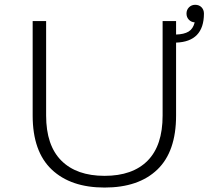

<svg xmlns="http://www.w3.org/2000/svg" viewBox="-20 -790 891 820"><path d="M426.5 11Q282 11 200.8 -66Q119.5 -143 119.5 -296.5V-700H177V-296.5Q177 -169 242 -104Q307 -39 426.5 -39Q546.5 -39 610.5 -103.8Q674.5 -168.5 674.5 -296.5V-700H732V-642.5Q766 -643.5 785.2 -655Q804.5 -666.5 811.5 -694.5Q796.5 -695.5 786.5 -706Q776.5 -716.5 776.5 -732Q776.5 -748 787.2 -758.8Q798 -769.5 813.5 -769.5Q830.5 -769.5 840.8 -758.8Q851 -748 851 -732V-731.5Q850.5 -612 732 -608V-296.5Q732 -142.5 652 -65.8Q572 11 426.5 11Z"/></svg>

Font: League Mono Wide UltraLight
Style: Regular
Weight: 200
Width: 8
Designer: Tyler Finck
Foundry: The League of Moveable Type / Tyler Finck
Version: Version 2.210